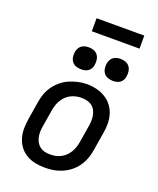

<svg xmlns="http://www.w3.org/2000/svg" viewBox="-167 -1026 935 1134"><g transform="rotate(20 300.0 -459.0)"><path d="M254 8Q223 8 193 2Q163 -4 137.5 -19Q112 -34 94.5 -57.5Q77 -81 68.5 -109.5Q60 -138 60.5 -169Q61 -200 66 -231L84 -341Q88 -368 97.5 -395Q107 -422 124 -445.5Q141 -469 164 -488Q187 -507 213.5 -518Q240 -529 267 -535Q294 -541 322 -541Q353 -541 382.5 -533.5Q412 -526 437 -511Q462 -496 480 -472.5Q498 -449 506.5 -420.5Q515 -392 515 -361Q515 -330 509 -299L491 -189Q487 -162 477.5 -135.5Q468 -109 451.5 -85Q435 -61 412 -42.5Q389 -24 362.5 -12.5Q336 -1 308.5 3.5Q281 8 254 8ZM255 -76Q272 -76 289 -79Q306 -82 322 -90Q338 -98 351 -110.5Q364 -123 373.5 -138Q383 -153 388.5 -169.5Q394 -186 397 -203L415 -313Q418 -330 418.5 -347.5Q419 -365 415.5 -381.5Q412 -398 404 -412.5Q396 -427 382.5 -436.5Q369 -446 352 -450Q335 -454 318 -454Q301 -454 284.5 -450.5Q268 -447 252 -439Q236 -431 223 -418.5Q210 -406 201 -391Q192 -376 186.5 -360Q181 -344 178 -327L160 -217Q157 -200 156.5 -182.5Q156 -165 159.5 -149Q163 -133 171 -118.5Q179 -104 192 -94Q205 -84 221.5 -80Q238 -76 255 -76Q255 -76 255 -76Q255 -76 255 -76ZM456 -611Q440 -611 424.5 -616.5Q409 -622 399.5 -634.5Q390 -647 387.5 -663.5Q385 -680 388 -697Q390 -708 396 -719Q402 -730 412 -737Q422 -744 433.5 -746.5Q445 -749 456 -749Q473 -749 488 -743.5Q503 -738 512.5 -725.5Q522 -713 524.5 -696.5Q527 -680 524 -663Q523 -652 517 -641Q511 -630 501 -623Q491 -616 479.5 -613.5Q468 -611 456 -611ZM256 -611Q240 -611 224.5 -616.5Q209 -622 199.5 -634.5Q190 -647 187.5 -663.5Q185 -680 188 -697Q190 -708 196 -719Q202 -730 212 -737Q222 -744 233.5 -746.5Q245 -749 256 -749Q273 -749 288 -743.5Q303 -738 312.5 -725.5Q322 -713 324.5 -696.5Q327 -680 324 -663Q323 -652 317 -641Q311 -630 301 -623Q291 -616 279.5 -613.5Q268 -611 256 -611ZM540 -844H240V-926H540Z"/></g></svg>

Font: Iosevka Slab MdExObl
Style: Regular
Weight: 500
Width: 7
Italic angle: -9°
Monospace: yes
Designer: Belleve Invis
Foundry: Belleve Invis
Version: Version 11.1.1; ttfautohint (v1.8.3)